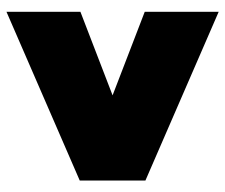

<svg xmlns="http://www.w3.org/2000/svg" viewBox="-70 -610 680 579"><g transform="rotate(-90 269.5 -320.0)"><path d="M524 0 15 -221V-419L524 -640V-417L272 -320L524 -223Z"/></g></svg>

Font: Kanit Black
Style: Regular
Weight: 900
Designer: Katatrad Team
Foundry: CadsonDemak
Version: Version 2.000; ttfautohint (v1.8.3)